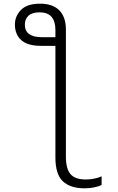

<svg xmlns="http://www.w3.org/2000/svg" viewBox="-20 -785 640 1043"><path d="M440 238Q362 238 321.5 200Q281 162 281 70V-536H202Q130 -536 95.5 -567Q61 -598 61 -652Q61 -697 94 -731Q127 -765 198 -765Q266 -765 302 -729Q338 -693 338 -624V66Q338 132 363 161Q388 190 446 190Q470 190 492 185.5Q514 181 532 173V220Q513 229 488.5 233.5Q464 238 440 238ZM206 -583H281V-622Q281 -718 195 -718Q154 -718 134.5 -699.5Q115 -681 115 -651Q115 -616 139 -599.5Q163 -583 206 -583Z"/></svg>

Font: Noto Sans Mono Light
Style: Regular
Weight: 300
Designer: Monotype Design Team
Foundry: Monotype Imaging Inc.
Version: Version 2.014; ttfautohint (v1.8.4.7-5d5b)